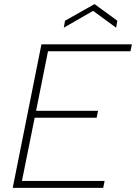

<svg xmlns="http://www.w3.org/2000/svg" viewBox="-20 -916 663 936"><path d="M616 -666H214L156 -376H458L451 -342H149L87 -34H490L483 0H42L182 -700H623ZM546 -781 434 -863 291 -781 297 -815 441 -896 552 -815Z"/></svg>

Font: Albert Sans ExtraLight
Style: Italic
Weight: 250
Italic angle: -11.25°
Designer: Andreas Rasmussen
Foundry: a.Foundry
Version: Version 1.025